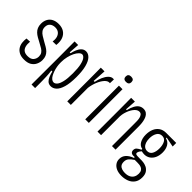

<svg xmlns="http://www.w3.org/2000/svg" viewBox="-27 -1331 2128 2128"><g transform="rotate(45 1037.0 -267.5)"><path d="M187 12Q139 12 108.5 -4.5Q78 -21 61.5 -47.5Q45 -74 41 -107Q37 -140 42 -173L95 -176Q91 -132 99.5 -102.5Q108 -73 129.5 -58Q151 -43 187 -43Q238 -43 259.5 -69Q281 -95 281 -129Q281 -157 269 -176Q257 -195 233 -210Q209 -225 174 -243Q147 -257 122.5 -271Q98 -285 79 -303Q60 -321 49.5 -345.5Q39 -370 39 -403Q39 -444 55.5 -475Q72 -506 104 -523Q136 -540 182 -540Q232 -540 266.5 -518Q301 -496 317 -455.5Q333 -415 326 -356L270 -355Q276 -395 267 -424Q258 -453 236.5 -469.5Q215 -486 181 -486Q143 -486 119 -465.5Q95 -445 95 -407Q95 -377 109.5 -356.5Q124 -336 149 -320.5Q174 -305 204 -288Q231 -273 255.5 -259Q280 -245 298.5 -227Q317 -209 327 -185.5Q337 -162 337 -129Q337 -93 321.5 -60.5Q306 -28 273.5 -8Q241 12 187 12Z M442 148 443 -252 442 -527H498L489 -403H503Q509 -434 522 -465.5Q535 -497 557 -518.5Q579 -540 611 -540Q646 -540 674.5 -510.5Q703 -481 719.5 -419.5Q736 -358 736 -263Q736 -164 718 -103.5Q700 -43 670.5 -15.5Q641 12 605 12Q574 12 554.5 -6Q535 -24 523 -53.5Q511 -83 503 -117H488Q494 -73 495.5 -35.5Q497 2 497.5 31.5Q498 61 498 81V148ZM598 -41Q619 -41 637.5 -62.5Q656 -84 667.5 -133Q679 -182 679 -264Q679 -345 668 -394Q657 -443 639.5 -464.5Q622 -486 604 -486Q586 -486 567 -467Q548 -448 532.5 -416Q517 -384 507.5 -343.5Q498 -303 498 -261V-246Q498 -219 503 -190.5Q508 -162 517 -135.5Q526 -109 538 -87.5Q550 -66 565.5 -53.5Q581 -41 598 -41Z M854 0V-345L853 -527H911L901 -367H916Q925 -412 942 -451Q959 -490 983 -514Q1007 -538 1032 -538Q1036 -538 1040 -538Q1044 -538 1048 -537L1046 -476Q1043 -477 1040.5 -477Q1038 -477 1036 -477Q1009 -477 982.5 -447Q956 -417 936.5 -369Q917 -321 910 -268V0Z M1136 0V-528H1192V0ZM1161 -612Q1140 -612 1128.5 -622.5Q1117 -633 1117 -653Q1117 -675 1128.5 -685Q1140 -695 1161 -695Q1184 -695 1195.5 -685Q1207 -675 1207 -653Q1207 -633 1195.5 -622.5Q1184 -612 1161 -612Z M1328 0V-362L1327 -528H1386L1377 -398H1389Q1401 -447 1418.5 -478.5Q1436 -510 1459 -525Q1482 -540 1511 -540Q1540 -540 1559 -526Q1578 -512 1588.5 -489.5Q1599 -467 1604 -441Q1609 -415 1610 -391Q1611 -367 1611 -348V0H1555V-350Q1555 -369 1554.5 -392.5Q1554 -416 1549 -437Q1544 -458 1532.5 -471.5Q1521 -485 1501 -485Q1472 -485 1446.5 -456.5Q1421 -428 1404 -385Q1387 -342 1384 -298V0Z M1862 160Q1815 160 1782 145.5Q1749 131 1730.5 105Q1712 79 1712 45Q1712 1 1740.5 -30Q1769 -61 1820 -79V-92Q1783 -88 1767.5 -99.5Q1752 -111 1752 -134Q1752 -160 1768.5 -174Q1785 -188 1815 -203V-215Q1774 -221 1752 -260Q1730 -299 1730 -354Q1730 -405 1746.5 -443.5Q1763 -482 1795.5 -505Q1828 -528 1876 -528H2034V-472L1917 -495V-484Q1960 -473 1981.5 -436.5Q2003 -400 2003 -348Q2003 -299 1986.5 -263Q1970 -227 1940.5 -207Q1911 -187 1873 -187Q1864 -187 1852 -188.5Q1840 -190 1830 -193Q1812 -173 1807 -160.5Q1802 -148 1802 -141Q1802 -131 1809.5 -126.5Q1817 -122 1832.5 -121Q1848 -120 1872 -120H1901Q1907 -120 1928.5 -117.5Q1950 -115 1975.5 -103.5Q2001 -92 2020 -65.5Q2039 -39 2039 8Q2039 61 2014 95Q1989 129 1948.5 144.5Q1908 160 1862 160ZM1866 110Q1907 110 1932.5 96Q1958 82 1970 59Q1982 36 1982 7Q1982 -22 1971.5 -37.5Q1961 -53 1945 -60Q1929 -67 1912 -68.5Q1895 -70 1882 -70H1842Q1805 -45 1787.5 -23.5Q1770 -2 1770 30Q1770 62 1783.5 79Q1797 96 1819.5 103Q1842 110 1866 110ZM1869 -236Q1909 -236 1927.5 -269Q1946 -302 1946 -353Q1946 -406 1927.5 -440Q1909 -474 1869 -474Q1828 -474 1807.5 -439Q1787 -404 1787 -354Q1787 -320 1796 -293.5Q1805 -267 1823.5 -251.5Q1842 -236 1869 -236Z"/></g></svg>

Font: Bricolage Grotesque Condensed ExtraLight
Style: Regular
Weight: 250
Width: 3
Designer: Mathieu Triay
Foundry: Atelier Triay
Version: Version 1.000;gftools[0.9.30]